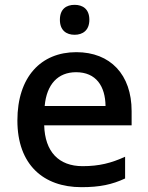

<svg xmlns="http://www.w3.org/2000/svg" viewBox="-20 -765 613 795"><path d="M289 -745C255 -745 228 -728 228 -683C228 -639 255 -621 289 -621C322 -621 350 -639 350 -683C350 -728 322 -745 289 -745ZM296 -549C150 -549 52 -447 52 -266C52 -83 160 10 317 10C394 10 444 -1 498 -26V-116C441 -90 391 -77 322 -77C223 -77 166 -137 163 -246H525V-305C525 -456 437 -549 296 -549ZM295 -466C378 -466 416 -408 417 -326H165C173 -416 220 -466 295 -466Z"/></svg>

Font: Noto Sans Lisu Medium
Style: Regular
Weight: 500
Designer: Monotype Design Team. David Williams.
Foundry: Monotype Imaging Inc.
Version: Version 2.102